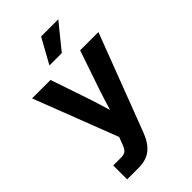

<svg xmlns="http://www.w3.org/2000/svg" viewBox="-278 -819 1110 1110"><g transform="rotate(-45 277.0 -264.0)"><path d="M63.5 204.1V90.3H128.9Q154.8 90.3 167.2 77.9Q179.7 65.4 189.9 35.6L204.1 -2L5.9 -515.6H156.7L243.2 -260.7Q252 -232.9 260.5 -205.1Q269 -177.2 277.3 -149.4Q285.6 -177.2 294.4 -205.3Q303.2 -233.4 312 -260.7L398.9 -515.6H548.3L321.3 79.6Q296.9 144 257.8 174.1Q218.8 204.1 158.7 204.1ZM211.4 -579.1 295.9 -731.9H436.5L312.5 -579.1Z"/></g></svg>

Font: Inter Display
Style: Bold
Weight: 700
Designer: Rasmus Andersson
Foundry: rsms
Version: Version 4.001;git-9221beed3